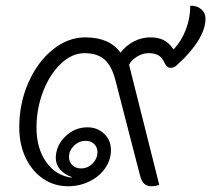

<svg xmlns="http://www.w3.org/2000/svg" viewBox="-20 -639 735 668"><path d="M47 -196Q47 -279 78.5 -351Q110 -423 163 -466Q216 -509 277 -509Q361 -509 399 -456Q420 -482 447 -495.5Q474 -509 503 -509Q531 -509 549.5 -499.5Q568 -490 584 -467Q612 -497 627 -537Q642 -577 642 -619Q665 -620 680 -607Q695 -594 695 -574Q695 -539 669.5 -497.5Q644 -456 596 -413Q586 -403 574 -403Q567 -403 562.5 -406.5Q558 -410 553 -419Q545 -438 532 -446Q519 -454 496 -454Q477 -454 457.5 -442.5Q438 -431 429 -414L534 4Q521 9 507 9Q491 9 481.5 0Q472 -9 467 -29L381 -362Q368 -411 343 -432.5Q318 -454 274 -454Q231 -454 192.5 -418Q154 -382 130.5 -322Q107 -262 107 -195Q107 -123 140.5 -75.5Q174 -28 229 -21L230 -23Q204 -32 189 -49.5Q174 -67 174 -90Q175 -133 207.5 -164.5Q240 -196 284 -196Q319 -196 342.5 -173.5Q366 -151 366 -117Q366 -83 346 -54Q326 -25 291.5 -8Q257 9 217 9Q168 9 129.5 -17.5Q91 -44 69 -90.5Q47 -137 47 -196ZM319 -110Q319 -127 307.5 -138Q296 -149 278 -149Q255 -149 237.5 -132Q220 -115 220 -93Q220 -76 231.5 -64.5Q243 -53 262 -53Q285 -53 302 -70Q319 -87 319 -110Z"/></svg>

Font: K2D ExtraLight
Style: Italic
Weight: 275
Italic angle: -10°
Designer: Katatrad Aksorn Co.,Ltd.
Foundry: Cadson Demak Co.,Ltd.
Version: Version 1.000; ttfautohint (v1.6)